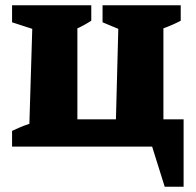

<svg xmlns="http://www.w3.org/2000/svg" viewBox="-20 -559 746 732"><path d="M603 -104H680V153H608L560 0H26V-60Q41 -67 56 -73.5Q71 -80 92 -87L103 -449L26 -474V-539H328V-480Q314 -471 298.5 -462.5Q283 -454 275 -451V-104H422L431 -449L371 -474V-539H669V-480Q654 -472 637 -464.5Q620 -457 603 -451Z"/></svg>

Font: Piazzolla SC ExtraBold
Style: Regular
Weight: 800
Designer: Juan Pablo del Peral
Foundry: Huerta Tipografica
Version: Version 1.330